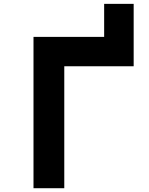

<svg xmlns="http://www.w3.org/2000/svg" viewBox="-20 -995 790 1015"><path d="M686.6 -800V-644.7H319.8V0H157.1V-800ZM530.6 -974.6H686.6V-790H530.6Z"/></svg>

Font: Martian Mono Custom sWd Rg
Style: Regular
Weight: 400
Width: 6
Monospace: yes
Designer: Alex Havermale
Foundry: Evil Martians
Version: Version 1.000